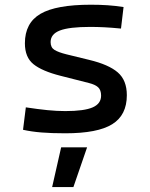

<svg xmlns="http://www.w3.org/2000/svg" viewBox="-20 -547 626 802"><path d="M252.9 9.8Q194.3 9.8 152.6 6.3Q110.8 2.9 76.2 -4.9L87.9 -98.6Q139.2 -90.8 178.5 -86.9Q217.8 -83 252.9 -83Q331.5 -83 366.9 -98.4Q402.3 -113.8 402.3 -147.5Q402.3 -170.9 389.9 -182.4Q377.4 -193.8 351.6 -200.2L232.4 -230.5Q155.8 -250 119.9 -278.8Q84 -307.6 84 -366.2Q84 -451.2 149.2 -489.3Q214.4 -527.3 359.4 -527.3Q397 -527.3 429.4 -525.1Q461.9 -522.9 496.1 -517.6L485.4 -427.7Q445.8 -431.6 415.5 -433.1Q385.3 -434.6 356.4 -434.6Q269.5 -434.6 230.5 -419.7Q191.4 -404.8 191.4 -371.1Q191.4 -348.6 207.5 -338.6Q223.6 -328.6 256.8 -320.3L352.5 -296.9Q434.1 -277.3 471.9 -244.6Q509.8 -211.9 509.8 -149.4Q509.8 -65.9 448.7 -28.1Q387.7 9.8 252.9 9.8ZM197.8 234.4 235.4 68.4H343.8L286.6 234.4Z"/></svg>

Font: Cascadia Mono PL
Style: Regular
Weight: 400
Monospace: yes
Designer: Aaron Bell
Foundry: Saja Typeworks
Version: Version 2102.003